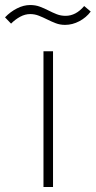

<svg xmlns="http://www.w3.org/2000/svg" viewBox="-92 -744 381 764"><path d="M-72 -675Q-51 -697 -24.5 -710.5Q2 -724 28 -724Q49 -724 66.5 -717.5Q84 -711 100.5 -702.5Q117 -694 133.5 -687.5Q150 -681 169 -681Q210 -681 243 -720L269 -698Q251 -674 223.5 -659.5Q196 -645 167 -645Q147 -645 130 -651.5Q113 -658 96 -666.5Q79 -675 62.5 -681.5Q46 -688 28 -688Q8 -688 -11.5 -677.5Q-31 -667 -48 -650ZM81 -540H119V0H81Z"/></svg>

Font: Encode Sans Narrow
Style: Thin
Weight: 250
Designer: Pablo Impallari, Andres Torresi
Foundry: Pablo Impallari, Andres Torresi
Version: Version 1.000; ttfautohint (v1.00) -l 8 -r 50 -G 200 -x 14 -